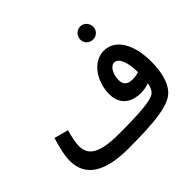

<svg xmlns="http://www.w3.org/2000/svg" viewBox="-173 -995 1249 1249"><g transform="rotate(-45 451.0 -371.0)"><path d="M699 -643C731 -643 757 -669 757 -701C757 -735 731 -763 699 -763C664 -763 638 -735 638 -701C638 -669 664 -643 699 -643ZM355 21H356C612 21 749 5 804 -59C843 -103 864 -176 864 -275C864 -424 806 -543 695 -543C590 -543 520 -429 520 -318C520 -227 578 -177 673 -177C696 -177 724 -181 748 -191C743 -159 733 -140 719 -127C688 -99 583 -90 381 -90C191 -90 142 -141 142 -218C142 -257 155 -308 165 -342L67 -368C51 -318 32 -247 32 -191C32 -52 141 21 355 21ZM628 -338C628 -395 656 -441 688 -441C731 -441 753 -376 754 -287C735 -280 714 -278 696 -278C654 -278 628 -295 628 -338Z"/></g></svg>

Font: Noto Sans Arabic UI Cn SmBd
Style: Regular
Weight: 600
Width: 3
Designer: Monotype Design Team, Nadine Chahine and Nizar Qandah
Foundry: Monotype Imaging Inc.
Version: Version 2.010